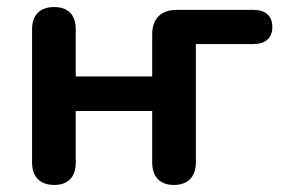

<svg xmlns="http://www.w3.org/2000/svg" viewBox="-20 -517 801 545"><path d="M134 8C174 8 195 -15 195 -56V-202H412V-56C412 -15 434 8 474 8C513 8 536 -15 536 -56V-392H699C734 -392 753 -409 753 -440C753 -472 734 -489 699 -489H482C437 -489 412 -464 412 -419V-300H195V-434C195 -475 173 -497 134 -497C94 -497 71 -475 71 -434V-56C71 -15 94 8 134 8Z"/></svg>

Font: SN Pro SemiBold
Style: Regular
Weight: 600
Designer: Tobias Whetton
Foundry: Supernotes
Version: Version 1.003;Glyphs 3.3 (3324)